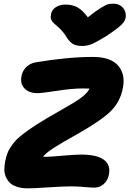

<svg xmlns="http://www.w3.org/2000/svg" viewBox="-20 -1049 710 1053"><path d="M603 -1028.8Q633.3 -1028.8 652.6 -1008.3Q671.9 -987.8 669.9 -958Q668.5 -937.5 649.7 -917Q630.9 -896.5 563 -851.1Q511.2 -819.3 485.1 -808.1Q459 -796.9 430.2 -796.9Q397.9 -796.9 378.9 -808.8Q359.9 -820.8 345.2 -845.2Q333.5 -865.2 318.6 -881.3Q303.7 -897.5 292.7 -906.2Q281.7 -915 272.5 -924.1Q263.2 -933.1 259.8 -944.3Q256.3 -955.6 259.8 -971.2Q264.2 -995.6 286.4 -1009.8Q308.6 -1023.9 338.9 -1023.9Q377.4 -1023.9 404.8 -1008.8Q432.1 -993.7 461.9 -954.1Q505.9 -989.3 533.9 -1006.3Q562 -1023.4 573.5 -1026.1Q585 -1028.8 603 -1028.8ZM132.8 -16.1Q98.1 -16.1 72.5 -24.7Q46.9 -33.2 33.2 -47.4Q19.5 -61.5 11.5 -80.6Q3.4 -99.6 3.9 -120.1Q4.4 -140.6 7.8 -162.1Q13.7 -191.9 22.7 -213.4Q31.7 -234.9 50.8 -260Q69.8 -285.2 102.3 -310.8Q134.8 -336.4 184.8 -368.4Q234.9 -400.4 309.1 -441.9Q393.6 -489.3 426.8 -514.4Q460 -539.6 471.2 -563Q463.4 -564 436 -564Q375.5 -564 292.5 -551Q209.5 -538.1 185.1 -538.1Q140.1 -538.1 114.7 -563.7Q89.4 -589.4 98.1 -632.8Q104 -662.1 124.8 -681.9Q145.5 -701.7 174.8 -707Q352.5 -736.8 488.8 -736.8Q586.9 -736.8 627.9 -689.2Q668.9 -641.6 653.8 -565.9Q639.2 -490.7 588.1 -439.9Q537.1 -389.2 404.8 -314Q314.5 -263.7 274.2 -237.5Q233.9 -211.4 215.8 -189.9Q219.7 -189 231 -189Q255.9 -189 322.8 -195.1Q389.6 -201.2 425.8 -201.2Q510.7 -201.2 549.3 -173.1Q587.9 -145 577.1 -90.8Q570.8 -58.6 548.6 -39.3Q526.4 -20 497.1 -20Q480 -20 442.1 -23.4Q404.3 -26.9 370.1 -26.9Q325.2 -26.9 245.4 -21.5Q165.5 -16.1 132.8 -16.1Z"/></svg>

Font: Shantell Sans Bouncy
Style: Italic
Weight: 800
Italic angle: -11.31°
Designer: Stephen Nixon, Anya Danilova, Shantell Martin
Foundry: Arrow Type
Version: Version 1.006;[9816181b4]